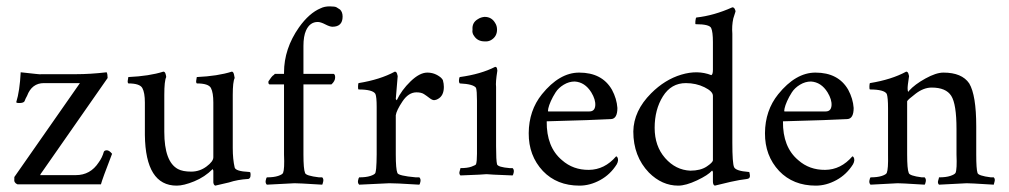

<svg xmlns="http://www.w3.org/2000/svg" viewBox="-20 -548 3168 603"><path d="M332 -65Q301 15 297 31H35Q23 26 25 14Q25 9 25 8L231 -287H118Q80 -287 65 -247Q63 -244 60.5 -238.5Q58 -233 57 -230Q54 -225 43 -224.5Q32 -224 31 -227Q42 -262 45 -321L91 -316Q105 -314 115 -315H218Q264 -315 315 -321Q318 -315 318 -303L115 -12Q106 0 106 2H218Q264 2 290 -38Q301 -53 306 -71Q308 -76 315.5 -76Q323 -76 332 -65Z M535 35Q437 35 435 -124V-226Q435 -257 427 -271.5Q419 -286 383 -286Q380 -289 381.5 -296.5Q383 -304 383 -306Q449 -309 493 -323Q498 -323 500 -316Q502 -309 502 -306Q496 -294 496 -250V-134Q496 -40 539 -17Q554 -9 580.5 -9Q607 -9 628.5 -25Q650 -41 650 -54V-226Q650 -257 642.5 -271.5Q635 -286 598 -286Q595 -289 596.5 -296.5Q598 -304 598 -306Q664 -309 708 -323Q713 -323 715 -313.5Q717 -304 717 -303Q711 -291 711 -250V-83Q711 -48 717 -22Q720 -10 762 -8Q764 -8 765.5 -7Q767 -6 767 1Q767 8 764.5 11Q762 14 760 14Q726 16 699 25L656 35Q651 33 650 25V-12L648 -17Q623 8 590 21.5Q557 35 535 35Z M872 -316V-320Q872 -395 919 -462Q951 -507 987 -522Q999 -528 1015.5 -528Q1032 -528 1037 -525Q1042 -522 1048 -518Q1056 -510 1056 -496Q1056 -464 1024 -464Q1016 -464 1001.5 -471.5Q987 -479 978 -479Q953 -479 941 -452Q933 -434 933 -404V-316H1028Q1033 -314 1032.5 -303.5Q1032 -293 1021 -283H933V-63Q933 -17 938 -5Q940 4 982 9Q988 9 992 9Q997 14 995 22.5Q993 31 992 32Q911 27 905 27.5Q899 28 818 32Q813 27 814.5 19Q816 11 818 9Q840 9 853.5 4.5Q867 0 869 -5Q874 -17 872 -63V-283H826Q823 -285 823 -287.5Q823 -290 823 -291.5Q823 -293 824.5 -294.5Q826 -296 828 -299.5Q830 -303 831.5 -304.5Q833 -306 834.5 -308Q836 -310 838.5 -311.5Q841 -313 843 -316Z M1297 32Q1216 27 1202.5 27.5Q1189 28 1108 32Q1103 27 1104.5 19Q1106 11 1108 9Q1130 9 1143.5 4.5Q1157 0 1159 -5Q1162 -16 1162.5 -38.5Q1163 -61 1163 -63V-212Q1163 -244 1159 -253Q1151 -267 1106 -267Q1104 -269 1104.5 -277.5Q1105 -286 1106 -287Q1174 -298 1220 -323Q1225 -323 1227 -316.5Q1229 -310 1229 -309L1223 -237Q1225 -234 1226 -233Q1241 -265 1269.5 -292.5Q1298 -320 1322 -320Q1346 -320 1365 -304Q1370 -299 1371 -296Q1374 -285 1374 -275Q1374 -247 1355 -237Q1350 -234 1344 -233.5Q1338 -233 1329 -240Q1320 -247 1311.5 -252.5Q1303 -258 1288 -258Q1263 -258 1244 -229.5Q1225 -201 1223 -186V-63Q1223 -17 1228 -5Q1230 4 1286 9Q1294 9 1297 9Q1302 14 1300.5 22Q1299 30 1297 32Z M1464 -455Q1462 -477 1481 -488Q1490 -494 1502 -495Q1524 -495 1535 -476Q1541 -467 1541 -455Q1541 -433 1522 -422Q1513 -417 1502 -418Q1480 -418 1469 -435Q1462 -444 1464 -455ZM1590 3Q1512 0 1508 -1Q1504 0 1426 3Q1421 -2 1423.5 -10Q1426 -18 1426 -20Q1448 -20 1460.5 -24.5Q1473 -29 1475 -32Q1478 -41 1478 -65V-89V-232Q1478 -263 1475 -272Q1467 -284 1424 -286Q1421 -289 1421.5 -296.5Q1422 -304 1424 -306Q1490 -315 1535 -338Q1540 -338 1541 -332.5Q1542 -327 1542 -326Q1536 -289 1538 -275V-89Q1538 -44 1541 -32Q1544 -23 1581 -20Q1587 -20 1590 -20Q1595 -15 1593.5 -7Q1592 1 1590 3Z M1702 -198Q1702 -198 1831 -198Q1848 -198 1849.5 -216.5Q1851 -235 1837 -258Q1817 -290 1785 -292Q1767 -292 1750.5 -282Q1734 -272 1725 -258Q1716 -244 1710 -230.5Q1704 -217 1702 -207.5Q1700 -198 1702 -198ZM1745 -45Q1780 -14 1829.5 -14.5Q1879 -15 1915 -57Q1917 -57 1919 -54Q1924 -45 1917 -32Q1897 0 1865 17.5Q1833 35 1800 35Q1729 35 1685 -11Q1640 -59 1640.5 -130Q1641 -201 1682 -252Q1737 -320 1799 -320Q1871 -320 1902 -266Q1917 -238 1919 -209Q1919 -175 1899 -174Q1848 -171 1697 -167Q1696 -86 1745 -45Z M2025 -255Q2068 -298 2119.5 -313.5Q2171 -329 2214 -312Q2219 -314 2219 -329V-416Q2219 -448 2213.5 -460Q2208 -472 2165 -472Q2163 -472 2164 -482Q2165 -492 2167 -493Q2222 -499 2280 -525Q2285 -525 2287.5 -520Q2290 -515 2290 -512L2283 -490Q2278 -467 2280 -442V-100Q2280 -35 2285.5 -23Q2291 -11 2331 -8Q2333 -8 2333.5 -7Q2334 -6 2335 1Q2336 8 2333 11Q2330 14 2323.5 14.5Q2317 15 2302.5 17.5Q2288 20 2275 23Q2262 26 2250 29L2225 35Q2219 33 2219 22V-8Q2217 -13 2216 -12Q2204 2 2169 18.5Q2134 35 2110 35Q2059 35 2018 -6Q1969 -57 1969 -135Q1970 -200 2025 -255ZM2134 -287Q2088 -287 2062 -245.5Q2036 -204 2036 -146.5Q2036 -89 2069 -51.5Q2102 -14 2148 -12Q2180 -12 2199.5 -25Q2219 -38 2219 -45V-247Q2219 -261 2192.5 -274Q2166 -287 2134 -287Z M2444 -198Q2444 -198 2573 -198Q2590 -198 2591.5 -216.5Q2593 -235 2579 -258Q2559 -290 2527 -292Q2509 -292 2492.5 -282Q2476 -272 2467 -258Q2458 -244 2452 -230.5Q2446 -217 2444 -207.5Q2442 -198 2444 -198ZM2487 -45Q2522 -14 2571.5 -14.5Q2621 -15 2657 -57Q2659 -57 2661 -54Q2666 -45 2659 -32Q2639 0 2607 17.5Q2575 35 2542 35Q2471 35 2427 -11Q2382 -59 2382.5 -130Q2383 -201 2424 -252Q2479 -320 2541 -320Q2613 -320 2644 -266Q2659 -238 2661 -209Q2661 -175 2641 -174Q2590 -171 2439 -167Q2438 -86 2487 -45Z M2884 32Q2803 27 2799 27.5Q2795 28 2714 32Q2709 27 2710.5 19Q2712 11 2714 9Q2736 9 2749.5 4.5Q2763 0 2765 -5Q2770 -17 2769 -63V-207Q2769 -242 2765 -253Q2757 -267 2712 -267Q2710 -269 2710.5 -277.5Q2711 -286 2712 -287Q2780 -298 2826 -323Q2831 -323 2833 -316.5Q2835 -310 2835 -309Q2830 -277 2830.5 -269Q2831 -261 2832 -260Q2834 -260 2835 -263Q2853 -283 2886.5 -301.5Q2920 -320 2943 -320Q3001 -320 3024 -286Q3046 -249 3046 -151V-63Q3046 -17 3050 -5Q3052 4 3092 9Q3098 9 3101 9Q3106 14 3103.5 22.5Q3101 31 3101 32Q3020 27 3016 27.5Q3012 28 2929 32Q2924 27 2926.5 19Q2929 11 2929 9Q2951 9 2964.5 4.5Q2978 0 2981 -5Q2986 -17 2984 -63V-143Q2984 -221 2967.5 -247Q2951 -273 2906 -273Q2881 -273 2856 -254Q2831 -235 2829 -230V-63Q2829 -17 2834 -5Q2836 4 2875 9Q2881 9 2884 9Q2889 14 2887.5 22Q2886 30 2884 32Z"/></svg>

Font: AMoshref-Naskh
Style: Naskh
Weight: 500
Version: Version 0.001